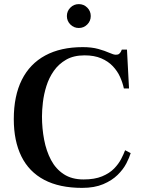

<svg xmlns="http://www.w3.org/2000/svg" viewBox="-20 -901 694 933"><path d="M379 12Q269 12 195 -27Q121 -66 84 -141Q47 -216 47 -322Q47 -435 86 -513Q125 -591 200 -631.5Q275 -672 382 -672Q426 -672 458 -663Q490 -654 511 -644.5Q532 -635 543 -635Q554 -635 559 -639.5Q564 -644 567 -649L572 -660H597L607 -471H582Q576 -499 563.5 -527Q551 -555 528.5 -579Q506 -603 472 -617.5Q438 -632 391 -632Q338 -632 301.5 -611Q265 -590 241.5 -556.5Q218 -523 205.5 -483Q193 -443 188.5 -404Q184 -365 184 -335Q184 -277 194.5 -222Q205 -167 228 -123.5Q251 -80 290 -54.5Q329 -29 386 -29Q440 -29 476 -44Q512 -59 534 -81.5Q556 -104 568.5 -128Q581 -152 588 -171L615 -157Q609 -136 594 -107Q579 -78 551.5 -51Q524 -24 481.5 -6Q439 12 379 12ZM363 -765Q339 -765 322 -782Q305 -799 305 -823Q305 -847 322 -864Q339 -881 363 -881Q387 -881 404 -864Q421 -847 421 -823Q421 -799 404 -782Q387 -765 363 -765Z"/></svg>

Font: Frank Ruhl Libre Medium
Style: Regular
Weight: 500
Designer: Yanek Iontef
Foundry: Fontef
Version: Version 6.004